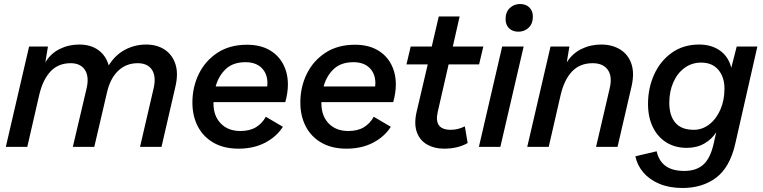

<svg xmlns="http://www.w3.org/2000/svg" viewBox="-20 -732 3805 957"><path d="M9 0 125 -500H219L206 -421Q232 -465 277 -487.5Q322 -510 375 -510Q432 -510 470 -482.5Q508 -455 522 -406Q554 -458 603 -484Q652 -510 709 -510Q761 -510 799.5 -485.5Q838 -461 854 -413.5Q870 -366 854 -299L785 0H678L746 -293Q759 -351 737.5 -384Q716 -417 666 -417Q609 -417 569 -379Q529 -341 513 -270L450 0H343L412 -293Q425 -351 403 -384Q381 -417 332 -417Q271 -417 232.5 -376.5Q194 -336 176 -261L116 0Z M1169 9Q1096 9 1044.5 -20.5Q993 -50 966 -102Q939 -154 939 -221Q939 -298 971 -363.5Q1003 -429 1064 -469Q1125 -509 1211 -509Q1276 -509 1321.5 -483.5Q1367 -458 1391 -413Q1415 -368 1415 -311Q1415 -270 1402 -223H1044Q1044 -220 1044 -217Q1044 -154 1080.5 -116.5Q1117 -79 1178 -79Q1225 -79 1256 -98Q1287 -117 1305 -150L1390 -100Q1358 -50 1301 -20.5Q1244 9 1169 9ZM1204 -422Q1141 -422 1105 -387.5Q1069 -353 1055 -301H1312Q1313 -309 1313 -317Q1313 -365 1284 -393.5Q1255 -422 1204 -422Z M1707 9Q1634 9 1582.5 -20.5Q1531 -50 1504 -102Q1477 -154 1477 -221Q1477 -298 1509 -363.5Q1541 -429 1602 -469Q1663 -509 1749 -509Q1814 -509 1859.5 -483.5Q1905 -458 1929 -413Q1953 -368 1953 -311Q1953 -270 1940 -223H1582Q1582 -220 1582 -217Q1582 -154 1618.5 -116.5Q1655 -79 1716 -79Q1763 -79 1794 -98Q1825 -117 1843 -150L1928 -100Q1896 -50 1839 -20.5Q1782 9 1707 9ZM1742 -422Q1679 -422 1643 -387.5Q1607 -353 1593 -301H1850Q1851 -309 1851 -317Q1851 -365 1822 -393.5Q1793 -422 1742 -422Z M2193 9Q2145 9 2109 -11.5Q2073 -32 2058 -72.5Q2043 -113 2056 -172L2112 -411H2006L2027 -500H2132L2167 -650H2271L2237 -500H2389L2368 -411H2216L2162 -175Q2141 -85 2227 -85Q2246 -85 2263 -89.5Q2280 -94 2297 -102L2311 -19Q2262 9 2193 9Z M2590 -500 2474 0H2367L2483 -500ZM2564 -574Q2535 -574 2517.5 -591Q2500 -608 2500 -637Q2500 -672 2521 -692Q2542 -712 2572 -712Q2601 -712 2618.5 -695Q2636 -678 2636 -649Q2636 -614 2615 -594Q2594 -574 2564 -574Z M2608 0 2724 -500H2818L2805 -421Q2832 -465 2877.5 -487.5Q2923 -510 2976 -510Q3031 -510 3071 -485.5Q3111 -461 3127 -414.5Q3143 -368 3128 -302L3058 0H2951L3019 -292Q3033 -351 3009.5 -384Q2986 -417 2934 -417Q2871 -417 2832 -376.5Q2793 -336 2775 -261L2715 0Z M3382 205Q3317 205 3267.5 184.5Q3218 164 3187 128Q3156 92 3147 47L3253 22Q3264 71 3298 95.5Q3332 120 3391 120Q3449 120 3484 90Q3519 60 3536 -11L3550 -73Q3528 -38 3490.5 -16.5Q3453 5 3403 5Q3346 5 3302.5 -21.5Q3259 -48 3234.5 -97.5Q3210 -147 3210 -214Q3210 -293 3240.5 -360.5Q3271 -428 3328.5 -469Q3386 -510 3465 -510Q3526 -510 3568.5 -480Q3611 -450 3625 -394L3652 -500H3755L3644 -12Q3617 103 3549 154Q3481 205 3382 205ZM3438 -85Q3481 -85 3516 -112.5Q3551 -140 3571 -186.5Q3591 -233 3591 -290Q3591 -348 3560.5 -384Q3530 -420 3475 -420Q3428 -420 3392 -393.5Q3356 -367 3336 -321.5Q3316 -276 3316 -219Q3316 -156 3346 -120.5Q3376 -85 3438 -85Z"/></svg>

Font: Prodigy Sans Medium
Style: Italic
Weight: 500
Italic angle: -13°
Designer: Wei Huang
Foundry: Wei Huang
Version: Version 1.003; ttfautohint (v1.8.3)